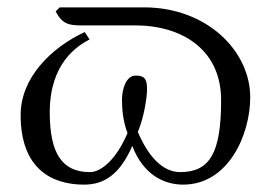

<svg xmlns="http://www.w3.org/2000/svg" viewBox="-20 -489 732 521"><path d="M580 -217C580 -75 550 -22 469 -22C422 -22 383 -63 354 -131C370 -168 379 -223 379 -247C379 -271 375 -284 348 -284C323 -284 311 -249 311 -218C311 -198 313 -161 326 -128C296 -57 255 -22 224 -22C149 -22 115 -72 115 -184C115 -319 191 -365 223 -382L210 -402C119 -360 36 -278 36 -177C36 -33 118 12 208 12C265 12 306 -18 339 -93C369 -14 426 12 477 12C600 12 659 -124 659 -225C659 -351 541 -469 371 -469H142L131 -458C149 -424 166 -420 203 -420H350C462 -420 580 -363 580 -217Z"/></svg>

Font: Libertinus Serif
Style: Regular
Weight: 400
Designer: Philipp H. Poll
Foundry: Khaled Hosny
Version: Version 6.2